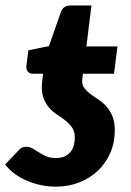

<svg xmlns="http://www.w3.org/2000/svg" viewBox="-44 -690 490 720"><path d="M280 -516H396.5L383.5 -413.5H267L264.5 -392Q262.5 -374 270.8 -362Q279 -350 292.5 -339.5Q306 -329 322.5 -318.5Q339 -308 353.2 -292.8Q367.5 -277.5 377 -255.8Q386.5 -234 386.5 -201.5Q386.5 -156 369.8 -117.2Q353 -78.5 323.5 -50.2Q294 -22 253.5 -6Q213 10 165 10Q139.5 10 112.5 4.8Q85.5 -0.5 60 -11Q34.5 -21.5 12.5 -37.2Q-9.5 -53 -24.5 -73.5L26 -126.5Q36 -139.5 54.5 -139.5Q68 -139.5 79 -133Q90 -126.5 102 -118.5Q114 -110.5 129.2 -104Q144.5 -97.5 166 -97.5Q186 -97.5 199.5 -104Q213 -110.5 221.2 -121.2Q229.5 -132 233 -146Q236.5 -160 236.5 -175Q236.5 -197.5 226.2 -212Q216 -226.5 201 -238.2Q186 -250 168.8 -261.2Q151.5 -272.5 138 -288.8Q124.5 -305 117.2 -328.5Q110 -352 114.5 -388L117.5 -413.5H79Q67.5 -413.5 60.5 -421.2Q53.5 -429 55 -443.5L62.5 -501.5L139.5 -517L185 -646.5Q194 -669.5 220.5 -669.5H299Z"/></svg>

Font: Lato Black
Style: Italic
Weight: 900
Italic angle: -7°
Designer: Lukasz Dziedzic
Foundry: tyPoland Lukasz Dziedzic
Version: Version 2.007; 2014-02-27